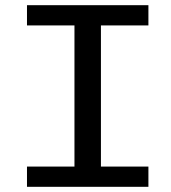

<svg xmlns="http://www.w3.org/2000/svg" viewBox="-20 -720 660 740"><path d="M267 -622H84V-700H552V-622H369V-78H552V0H84V-78H267Z"/></svg>

Font: Rilu
Style: Bold
Weight: 500
Designer: Alí Sinisterra
Foundry: Alí Sinisterra
Version: ""